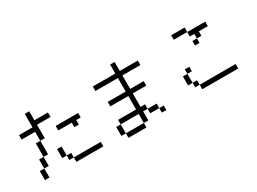

<svg xmlns="http://www.w3.org/2000/svg" viewBox="-45 -1531 3090 2312"><g transform="rotate(-30 1500.0 -374.5)"><path d="M937.5 0V-62.5H562.5V0ZM875 -437.5V-500H562.5V-437.5H750V-375H812.5V-437.5ZM562.5 -625V-687.5H375Q375 -687.5 375 -812.5H312.5V-625H125V-562.5H312.5Q312.5 -562.5 312.5 -437.5H250V-250H187.5Q187.5 -250 187.5 -125H125Q125 -125 125 0H187.5Q187.5 0 187.5 -125H250Q250 -125 250 -250H312.5V-437.5H375V-625ZM562.5 -62.5V-125H500V-62.5ZM500 -125Q500 -125 500 -250H437.5Q437.5 -250 437.5 -125Z M1812.5 0V-62.5H1750V0ZM1750 -375V-437.5H1562.5V-625H1812.5V-687.5H1562.5Q1562.5 -687.5 1562.5 -812.5H1500Q1500 -812.5 1500 -687.5H1187.5V-625H1500V-437.5H1250V-375H1500V-187.5H1250V-125H1187.5Q1187.5 -125 1187.5 0H1250V62.5H1500V0H1250Q1250 0 1250 -125H1500Q1500 -125 1500 0H1562.5Q1562.5 0 1562.5 -125H1625V-62.5H1750V-125H1625V-187.5H1562.5V-375Z M2812.5 0V-62.5H2312.5V0ZM2312.5 -250V-312.5H2250V-250H2187.5Q2187.5 -250 2187.5 -125H2250V-62.5H2312.5V-125H2250Q2250 -125 2250 -250ZM2750 -625V-687.5H2500V-625H2562.5V-562.5H2500V-500H2562.5V-562.5H2625V-625ZM2500 -687.5V-750H2312.5V-687.5Z"/></g></svg>

Font: UnifontExMono
Style: Regular
Weight: 500
Version: Version 15.0.06